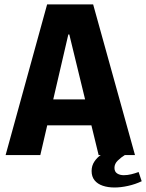

<svg xmlns="http://www.w3.org/2000/svg" viewBox="-20 -706 665 874"><path d="M5.5 0 194.5 -686H404L594.5 0H429L295.5 -549H291L163.5 0ZM133.5 -135.5V-253.5H460V-135.5ZM501.5 147.5Q471.5 147.5 447.8 139.5Q424 131.5 410.5 114.8Q397 98 397 72.5Q397 48 409.8 29.2Q422.5 10.5 438.5 0H548Q531.5 10 516.2 24.8Q501 39.5 501 58Q501 75.5 513.2 83.5Q525.5 91.5 543.5 91.5Q560.5 91.5 577.8 87.2Q595 83 611 77L625 119Q595.5 133 562.8 140.2Q530 147.5 501.5 147.5Z"/></svg>

Font: Chivo Mono Medium
Style: Regular
Weight: 500
Monospace: yes
Designer: Hector Gatti
Foundry: Omnibus-Type
Version: Version 1.008